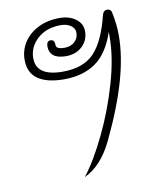

<svg xmlns="http://www.w3.org/2000/svg" viewBox="-74 -564 626 744"><g transform="rotate(-10 239.5 -192.0)"><path d="M425 -399Q425 -317 397 -219.5Q369 -122 312 -3Q268 89 200 120Q243 65 287 -26Q331 -117 360 -217.5Q389 -318 389 -399V-418Q362 -337 312 -302Q262 -267 187 -267Q121 -267 85 -291.5Q49 -316 49 -368Q49 -405 69 -436Q89 -467 125.5 -485.5Q162 -504 210 -504Q249 -504 274 -485Q299 -466 299 -437Q299 -401 274 -377.5Q249 -354 210 -354Q177 -354 161 -367Q145 -380 145 -403Q145 -425 161 -425Q177 -425 177 -403Q177 -387 210 -387Q234 -387 249.5 -401Q265 -415 265 -437Q265 -454 249.5 -465Q234 -476 210 -476Q153 -476 118 -444Q83 -412 83 -368Q83 -297 187 -297Q269 -297 311.5 -342Q354 -387 379 -489Q384 -504 398 -504Q404 -504 409 -500Q414 -496 415 -489Q425 -441 425 -399Z"/></g></svg>

Font: Srisakdi
Style: Regular
Weight: 400
Designer: Cadson Demak Co.,Ltd.
Foundry: Cadson Demak Co.,Ltd.
Version: Version 1.000